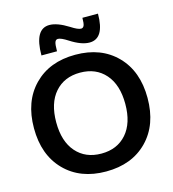

<svg xmlns="http://www.w3.org/2000/svg" viewBox="-136 -1071 1071 1192"><g transform="rotate(-15 399.0 -475.0)"><path d="M414 -915Q457 -887 477 -887Q490 -887 496 -900Q502 -913 502 -950H602Q602 -790 506 -790Q454 -790 384 -835Q341 -863 321 -863Q307 -863 301.5 -848Q296 -833 296 -790H196Q196 -960 292 -960Q342 -960 414 -915ZM133.5 -638.5Q233 -740 399 -740Q565 -740 664.5 -638.5Q764 -537 764 -365Q764 -193 664.5 -91.5Q565 10 399 10Q233 10 133.5 -91.5Q34 -193 34 -365Q34 -537 133.5 -638.5ZM237 -173.5Q297 -105 399 -105Q501 -105 561 -173.5Q621 -242 621 -365Q621 -488 561 -556.5Q501 -625 399 -625Q297 -625 237 -556.5Q177 -488 177 -365Q177 -242 237 -173.5Z"/></g></svg>

Font: Mplus 1p Bold
Style: Bold
Weight: 700
Version: Version 1.061